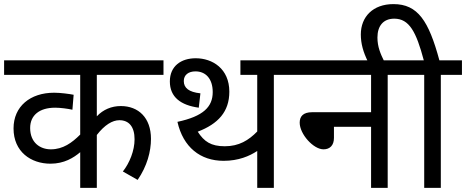

<svg xmlns="http://www.w3.org/2000/svg" viewBox="-20 -916 2272 936"><path d="M777 -551V-622H0V-551H371V-260C331 -220 287 -188 228 -188C175 -188 127 -221 127 -292C127 -354 172 -391 249 -391C274 -391 312 -386 333 -381L339 -454C319 -458 275 -464 244 -464C127 -464 46 -397 46 -290C46 -176 131 -118 226 -118C293 -118 339 -147 371 -174V0H452V-258C490 -307 528 -330 562 -330C608 -330 636 -299 636 -237C636 -182 612 -122 579 -80L651 -39C697 -106 716 -177 716 -239C716 -342 655 -399 569 -399C524 -399 483 -382 452 -349V-551Z M1315 -551H1418V-622H1152V-551H1234V-275C1192 -232 1145 -203 1076 -203C1008 -203 975 -226 944 -274C1043 -312 1098 -371 1098 -469C1098 -581 1016 -632 934 -632C863 -632 808 -594 808 -519C808 -442 862 -403 949 -391L957 -461C901 -467 876 -487 876 -521C876 -551 899 -568 933 -568C982 -568 1017 -533 1017 -467C1017 -395 971 -349 845 -322C873 -198 957 -132 1070 -132C1143 -132 1196 -155 1234 -180V0H1315Z M1404 -622V-551H1789V-369H1502C1457 -369 1441 -348 1441 -318C1441 -262 1508 -188 1557 -188C1588 -188 1608 -207 1608 -244V-298H1789V0H1870V-551H1973V-622Z M1774 -615H1854C1835 -653 1820 -688 1820 -733C1820 -790 1849 -825 1902 -825C1975 -825 2009 -761 2046 -622H1959V-551H2048V0H2129V-551H2232V-622H2122C2070 -814 2017 -896 1898 -896C1798 -896 1739 -834 1739 -748C1739 -703 1751 -661 1774 -615Z"/></svg>

Font: Noto Sans Devanagari UI
Style: Regular
Weight: 400
Designer: Jelle Bosma - Monotype Design Team
Foundry: Monotype Imaging Inc.
Version: Version 2.003